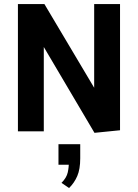

<svg xmlns="http://www.w3.org/2000/svg" viewBox="-20 -647 680 946"><path d="M445.5 7.5 140.4 -509.3 195.8 -512.2V0H68.3V-627H198.8L499.9 -120.6L444 -117.7V-627H571.4V-5.2ZM320.4 279.4 283 254Q307.9 229 313.8 202.6Q319.6 176.1 319 151.8L340 164.7H268.1V63.5H375.3V133.2Q375.3 186.5 360.8 220.2Q346.4 253.8 320.4 279.4Z"/></svg>

Font: Anaheim
Style: Regular
Weight: 400
Designer: Vernon Adams
Foundry: Vernon Adams
Version: Version 2.001